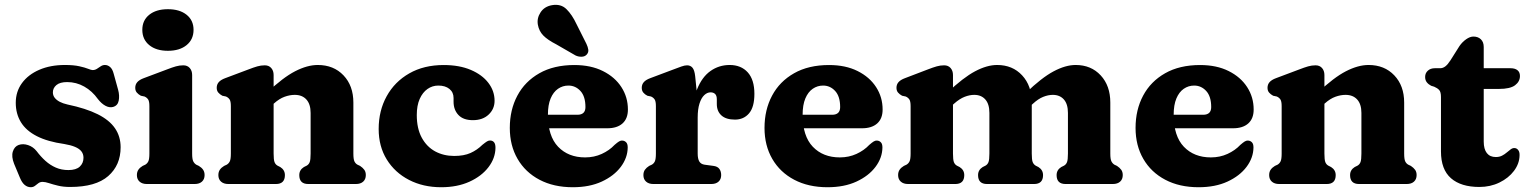

<svg xmlns="http://www.w3.org/2000/svg" viewBox="-20 -760 6318 793"><path d="M257.3 -421Q227.7 -421 213 -408.7Q198.4 -396.4 198.4 -378.6Q198.4 -365.9 205.9 -356.2Q213.5 -346.5 226.8 -339.5Q240.2 -332.6 258.3 -328.5Q334.9 -312.5 383.5 -288.2Q432.1 -263.9 455.1 -230Q478.2 -196.2 478.2 -151.8Q478.2 -77.8 426.9 -32.8Q375.6 12.2 269.6 12.2Q241.6 12.2 219.8 6.9Q198.1 1.7 182.3 -3.6Q166.6 -8.8 156 -8.8Q145.7 -8.8 138.5 -3.3Q131.3 2.2 124.2 7.7Q117.1 13.2 107 13.2Q93.4 13.2 82 3.8Q70.6 -5.5 62 -26.6L38.2 -83.6Q26.4 -113.5 33.1 -134.3Q39.7 -155.1 57.2 -161.4Q75.1 -167.6 96 -160.7Q116.9 -153.8 131.2 -135.8Q148.2 -113.2 167.7 -95.6Q187.2 -78 210.6 -67.8Q234 -57.6 262.4 -57.6Q294.3 -57.6 309.6 -71.9Q324.8 -86.3 324.8 -108.4Q324.8 -123.9 316.1 -135Q307.4 -146 289.7 -153.4Q272.1 -160.8 245.6 -165.2Q176.6 -174.9 132.3 -197.6Q87.9 -220.2 66.5 -255.1Q45.1 -289.9 45.1 -335.6Q45.1 -381.9 70.9 -417Q96.7 -452.1 142.4 -471.8Q188.1 -491.6 248 -491.6Q284.6 -491.6 307.8 -486.3Q331.1 -481.1 344.1 -475.8Q357.1 -470.6 362.6 -470.6Q372.4 -470.6 380.4 -475.8Q388.4 -481.1 396.2 -486.3Q404.1 -491.6 413.4 -491.6Q425.1 -491.6 434.9 -483.1Q444.7 -474.7 449.8 -454.6L468 -388.8Q474.4 -365 470.3 -344.2Q466.2 -323.5 446.6 -318.2Q431.7 -314.3 415.3 -323.2Q399 -332 384.4 -350.8Q360.9 -383.9 327.9 -402.5Q295 -421 257.3 -421Z M773.6 -450.2V-125.8Q773.6 -102.9 778.1 -93.8Q782.7 -84.7 790.6 -79.8L801.2 -74.8Q812.6 -68 818.8 -59Q825 -50 825 -36.8Q825 -19.6 814.1 -9.8Q803.3 0 784 0H586.4Q567.6 0 556.5 -9.8Q545.4 -19.6 545.4 -36.8Q545.4 -50 551.6 -59Q557.8 -68 569.2 -74.8L580 -79.8Q588.3 -84.7 592.7 -93.8Q597 -102.9 597 -125.8V-321.4Q597 -341.8 591.6 -349.6Q586.1 -357.4 576.8 -361.4L561.8 -364.6Q551.5 -370.2 545.1 -377.7Q538.6 -385.2 538.6 -397.4Q538.6 -411.2 547.1 -420.8Q555.5 -430.4 573.8 -437.2L669.6 -473.2Q691.5 -481.7 706.4 -485.9Q721.3 -490.2 737 -490.2Q754 -490.2 763.8 -479Q773.6 -467.8 773.6 -450.2ZM673.4 -550.2Q625 -550.2 596.4 -573.7Q567.8 -597.1 567.8 -636.8Q567.8 -676 596.4 -699Q625 -722 673.4 -722Q722.1 -722 750.7 -699Q779.4 -676 779.4 -636.8Q779.4 -597.1 750.7 -573.7Q722.1 -550.2 673.4 -550.2Z M1110.1 -450.2V-125.8Q1110.1 -100.5 1113.8 -90.6Q1117.6 -80.7 1126.3 -75.8L1137.7 -70Q1156.7 -58 1156.7 -36.8Q1156.7 0 1119.7 0H922.9Q904.1 0 893 -9.8Q881.9 -19.6 881.9 -36.8Q881.9 -50 888.1 -59Q894.3 -68 905.7 -74.8L916.5 -79.8Q924.8 -84.7 929.2 -93.8Q933.5 -102.9 933.5 -125.8V-321.4Q933.5 -341.8 928.1 -349.6Q922.6 -357.4 913.3 -361.4L898.3 -364.6Q888 -370.2 881.6 -377.7Q875.1 -385.2 875.1 -397.4Q875.1 -411.2 883.6 -420.8Q892 -430.4 910.3 -437.2L1006.1 -473.2Q1028 -481.7 1042.9 -485.9Q1057.8 -490.2 1073.5 -490.2Q1090.5 -490.2 1100.3 -479Q1110.1 -467.8 1110.1 -450.2ZM1092.5 -315.8 1058.7 -354.6 1083.1 -377.6Q1148.6 -439.8 1198.9 -465.7Q1249.3 -491.6 1292.4 -491.6Q1358.1 -491.6 1398.8 -448.7Q1439.5 -405.9 1439.5 -336.4V-125.8Q1439.5 -102.9 1443.8 -93.6Q1448.2 -84.3 1456.5 -79.8L1467.1 -74.8Q1478.5 -67.2 1484.7 -58.6Q1490.9 -50 1490.9 -36.8Q1490.9 -19.6 1480 -9.8Q1469.2 0 1449.9 0H1253.1Q1216.1 0 1216.1 -36.8Q1216.1 -58 1235.1 -70L1246.7 -75.8Q1255.4 -80.7 1259.2 -90.6Q1262.9 -100.5 1262.9 -125.8V-293.6Q1262.9 -329.8 1245.5 -349Q1228.1 -368.2 1197.2 -368.2Q1177.4 -368.2 1155.5 -360.4Q1133.7 -352.6 1111.5 -332.6Z M2022.7 -343.8Q2022.7 -309.9 1998.2 -286.8Q1973.8 -263.7 1933.1 -263.7Q1893.5 -263.7 1873.4 -285.1Q1853.3 -306.4 1853.3 -340.1V-355.4Q1853.3 -378.8 1836.2 -392.7Q1819.1 -406.6 1790.3 -406.6Q1765.8 -406.6 1745.6 -392.5Q1725.5 -378.4 1713.4 -351.3Q1701.4 -324.2 1701.4 -284.9Q1701.4 -229.4 1721.8 -191.6Q1742.3 -153.8 1777.2 -134.8Q1812.2 -115.9 1855.9 -115.9Q1896.1 -115.9 1923.3 -128.1Q1950.6 -140.3 1972.4 -161.9Q1984.8 -171.9 1991.5 -176Q1998.2 -180.1 2004.8 -179.7Q2015.2 -179.3 2020.8 -172Q2026.5 -164.8 2026.4 -149.3Q2025.9 -106.7 1997.4 -69.4Q1969 -32.2 1918.7 -9.4Q1868.4 13.3 1802.3 13.3Q1727.7 13.3 1669.2 -17Q1610.8 -47.2 1577.4 -101.3Q1544 -155.4 1544 -227.2Q1544 -302.9 1577.1 -362.7Q1610.1 -422.5 1670.4 -456.9Q1730.7 -491.4 1812.5 -491.4Q1877.4 -491.4 1924.5 -471.3Q1971.6 -451.2 1997.1 -417.7Q2022.7 -384.3 2022.7 -343.8Z M2573.4 -307.6Q2573.4 -270.2 2551.1 -250.2Q2528.8 -230.2 2488.2 -230.2H2196.4V-286H2364.8Q2398 -286 2398 -317.8Q2398 -361.8 2377.4 -384.2Q2356.8 -406.6 2327.6 -406.6Q2304 -406.6 2284.7 -393.3Q2265.4 -380 2254.2 -353.3Q2243 -326.6 2243 -285.8Q2243 -198 2285.1 -153.9Q2327.3 -109.9 2396.6 -109.9Q2434.1 -109.9 2465.4 -124.3Q2496.8 -138.7 2518.2 -161.5Q2530.1 -171.9 2537 -176Q2544 -180.1 2551 -179.3Q2559.4 -178.9 2566 -172.4Q2572.6 -166 2572.6 -150.9Q2572.1 -108.3 2544 -70.8Q2515.9 -33.4 2465.3 -10Q2414.8 13.3 2346.1 13.3Q2266.9 13.3 2208.3 -17.6Q2149.7 -48.4 2117.7 -103.7Q2085.6 -159 2085.6 -231.6Q2085.6 -306.5 2116.9 -365.1Q2148.1 -423.7 2207.8 -457.5Q2267.4 -491.4 2352.4 -491.4Q2420.4 -491.4 2470 -466.6Q2519.6 -441.9 2546.5 -400.2Q2573.4 -358.6 2573.4 -307.6ZM2361.5 -659.6 2402.1 -578.8Q2408.2 -566.1 2409.8 -554.7Q2411.4 -543.3 2402.7 -534Q2395 -526 2382.1 -525.7Q2369.3 -525.3 2357.2 -530.9L2277.2 -577Q2241.5 -595.3 2223.8 -613.5Q2206.2 -631.6 2201.5 -657.9Q2196.8 -684.9 2212.6 -708.9Q2228.4 -733 2259.5 -738.6Q2296.5 -745.1 2319.7 -722.1Q2343 -699.2 2361.5 -659.6Z M2838.9 -264Q2838.9 -341.1 2859.2 -391.6Q2879.5 -442.1 2914.5 -466.8Q2949.6 -491.6 2993.6 -491.6Q3040.8 -491.6 3068.3 -461.2Q3095.8 -430.8 3095.8 -372.4Q3095.8 -317.6 3073.7 -291.8Q3051.7 -266 3015.6 -266Q2978.6 -266 2959.6 -283.3Q2940.6 -300.5 2940.6 -330.2V-350Q2940.6 -365.1 2933.5 -371.9Q2926.5 -378.6 2914.9 -378.6Q2900.8 -378.6 2888.6 -367Q2876.4 -355.4 2869 -332.2Q2861.6 -308.9 2861.6 -274.4ZM2851.2 -445.4 2861.6 -342.8V-125.8Q2861.6 -104.5 2868.1 -93.3Q2874.7 -82.1 2889.8 -79.8L2926.8 -74.8Q2943.8 -72.6 2951.2 -62.3Q2958.6 -52 2958.6 -36.8Q2958.6 -19.6 2947.7 -9.8Q2936.9 0 2917.6 0H2678.4Q2659.6 0 2648.5 -9.8Q2637.4 -19.6 2637.4 -36.8Q2637.4 -50 2643.6 -58.8Q2649.8 -67.6 2661.2 -74.8L2672 -79.8Q2680.3 -84.3 2684.7 -93.6Q2689 -102.9 2689 -125.8V-321.4Q2689 -341.8 2683.6 -349.6Q2678.1 -357.4 2668.8 -361.4L2653.8 -364.6Q2643.5 -369.8 2637.1 -377.5Q2630.6 -385.2 2630.6 -397.4Q2630.6 -411.2 2639.1 -420.8Q2647.5 -430.4 2665.8 -437.2L2761.6 -473.2Q2780.7 -480.5 2794.2 -485.3Q2807.7 -490.2 2817.8 -490.2Q2831.6 -490.2 2840 -480.4Q2848.4 -470.6 2851.2 -445.4Z M3625.4 -307.6Q3625.4 -270.2 3603.1 -250.2Q3580.8 -230.2 3540.2 -230.2H3248.4V-286H3416.8Q3450 -286 3450 -317.8Q3450 -361.8 3429.4 -384.2Q3408.8 -406.6 3379.6 -406.6Q3356 -406.6 3336.7 -393.3Q3317.4 -380 3306.2 -353.3Q3295 -326.6 3295 -285.8Q3295 -198 3337.1 -153.9Q3379.3 -109.9 3448.6 -109.9Q3486.1 -109.9 3517.4 -124.3Q3548.8 -138.7 3570.2 -161.5Q3582.1 -171.9 3589 -176Q3596 -180.1 3603 -179.3Q3611.4 -178.9 3618 -172.4Q3624.6 -166 3624.6 -150.9Q3624.1 -108.3 3596 -70.8Q3567.9 -33.4 3517.3 -10Q3466.8 13.3 3398.1 13.3Q3318.9 13.3 3260.3 -17.6Q3201.7 -48.4 3169.7 -103.7Q3137.6 -159 3137.6 -231.6Q3137.6 -306.5 3168.9 -365.1Q3200.1 -423.7 3259.8 -457.5Q3319.4 -491.4 3404.4 -491.4Q3472.4 -491.4 3522 -466.6Q3571.6 -441.9 3598.5 -400.2Q3625.4 -358.6 3625.4 -307.6Z M3916 -450.2V-125.8Q3916 -100.5 3919.7 -90.6Q3923.5 -80.7 3932.2 -75.8L3943.6 -70Q3962.6 -58 3962.6 -36.8Q3962.6 0 3925.6 0H3730.4Q3711.6 0 3700.5 -9.8Q3689.4 -19.6 3689.4 -36.8Q3689.4 -50 3695.6 -59Q3701.8 -68 3713.2 -74.8L3724 -79.8Q3732.3 -84.7 3736.7 -93.8Q3741 -102.9 3741 -125.8V-321.4Q3741 -341.8 3735.6 -349.6Q3730.1 -357.4 3720.8 -361.4L3705.8 -364.6Q3695.5 -370.2 3689.1 -377.7Q3682.6 -385.2 3682.6 -397.4Q3682.6 -411.2 3691.1 -420.8Q3699.5 -430.4 3717.8 -437.2L3812 -473.2Q3833.9 -481.7 3848.8 -485.9Q3863.7 -490.2 3879.4 -490.2Q3896.4 -490.2 3906.2 -479Q3916 -467.8 3916 -450.2ZM3902.4 -315.8 3868.6 -354.6 3893 -377.6Q3958.1 -439.4 4007.2 -465.5Q4056.4 -491.6 4098.3 -491.6Q4162 -491.6 4201.7 -448.7Q4241.4 -405.9 4241.4 -336.4V-125.8Q4241.4 -100.5 4245.1 -90.8Q4248.9 -81.1 4257.6 -75.8L4269 -70Q4288 -58 4288 -36.8Q4288 0 4251 0H4056.6Q4019.6 0 4019.6 -36.8Q4019.6 -58 4038.6 -70L4050.2 -75.8Q4058.9 -80.7 4062.7 -90.6Q4066.4 -100.5 4066.4 -125.8V-293.6Q4066.4 -330.2 4049.6 -349.2Q4032.8 -368.2 4003.9 -368.2Q3984.9 -368.2 3964.2 -360.2Q3943.6 -352.2 3921.4 -332.6ZM4229.4 -316.4 4195.6 -355.6 4217.4 -376.6Q4282.3 -439.1 4331.5 -465.3Q4380.8 -491.6 4422.7 -491.6Q4486.4 -491.6 4526.1 -448.7Q4565.8 -405.9 4565.8 -336.4V-125.8Q4565.8 -102.9 4570.3 -93.8Q4574.9 -84.7 4582.8 -79.8L4593.4 -74.8Q4604.8 -67.2 4611 -58.6Q4617.2 -50 4617.2 -36.8Q4617.2 -19.6 4606.3 -9.8Q4595.5 0 4576.2 0H4381Q4344 0 4344 -36.8Q4344 -58 4363 -70L4374.6 -75.8Q4383.3 -80.7 4387.1 -90.6Q4390.8 -100.5 4390.8 -125.8V-293.6Q4390.8 -330.2 4374 -349.2Q4357.2 -368.2 4328.3 -368.2Q4309.3 -368.2 4288.5 -359.9Q4267.8 -351.6 4245.8 -331.2Z M5157.9 -307.6Q5157.9 -270.2 5135.6 -250.2Q5113.3 -230.2 5072.7 -230.2H4780.9V-286H4949.3Q4982.5 -286 4982.5 -317.8Q4982.5 -361.8 4961.9 -384.2Q4941.3 -406.6 4912.1 -406.6Q4888.5 -406.6 4869.2 -393.3Q4849.9 -380 4838.7 -353.3Q4827.5 -326.6 4827.5 -285.8Q4827.5 -198 4869.6 -153.9Q4911.8 -109.9 4981.1 -109.9Q5018.6 -109.9 5049.9 -124.3Q5081.3 -138.7 5102.7 -161.5Q5114.6 -171.9 5121.5 -176Q5128.5 -180.1 5135.5 -179.3Q5143.9 -178.9 5150.5 -172.4Q5157.1 -166 5157.1 -150.9Q5156.6 -108.3 5128.5 -70.8Q5100.4 -33.4 5049.8 -10Q4999.3 13.3 4930.6 13.3Q4851.4 13.3 4792.8 -17.6Q4734.2 -48.4 4702.2 -103.7Q4670.1 -159 4670.1 -231.6Q4670.1 -306.5 4701.4 -365.1Q4732.6 -423.7 4792.3 -457.5Q4851.9 -491.4 4936.9 -491.4Q5004.9 -491.4 5054.5 -466.6Q5104.1 -441.9 5131 -400.2Q5157.9 -358.6 5157.9 -307.6Z M5450.1 -450.2V-125.8Q5450.1 -100.5 5453.8 -90.6Q5457.6 -80.7 5466.3 -75.8L5477.7 -70Q5496.7 -58 5496.7 -36.8Q5496.7 0 5459.7 0H5262.9Q5244.1 0 5233 -9.8Q5221.9 -19.6 5221.9 -36.8Q5221.9 -50 5228.1 -59Q5234.3 -68 5245.7 -74.8L5256.5 -79.8Q5264.8 -84.7 5269.2 -93.8Q5273.5 -102.9 5273.5 -125.8V-321.4Q5273.5 -341.8 5268.1 -349.6Q5262.6 -357.4 5253.3 -361.4L5238.3 -364.6Q5228 -370.2 5221.6 -377.7Q5215.1 -385.2 5215.1 -397.4Q5215.1 -411.2 5223.6 -420.8Q5232 -430.4 5250.3 -437.2L5346.1 -473.2Q5368 -481.7 5382.9 -485.9Q5397.8 -490.2 5413.5 -490.2Q5430.5 -490.2 5440.3 -479Q5450.1 -467.8 5450.1 -450.2ZM5432.5 -315.8 5398.7 -354.6 5423.1 -377.6Q5488.6 -439.8 5538.9 -465.7Q5589.3 -491.6 5632.4 -491.6Q5698.1 -491.6 5738.8 -448.7Q5779.5 -405.9 5779.5 -336.4V-125.8Q5779.5 -102.9 5783.8 -93.6Q5788.2 -84.3 5796.5 -79.8L5807.1 -74.8Q5818.5 -67.2 5824.7 -58.6Q5830.9 -50 5830.9 -36.8Q5830.9 -19.6 5820 -9.8Q5809.2 0 5789.9 0H5593.1Q5556.1 0 5556.1 -36.8Q5556.1 -58 5575.1 -70L5586.7 -75.8Q5595.4 -80.7 5599.2 -90.6Q5602.9 -100.5 5602.9 -125.8V-293.6Q5602.9 -329.8 5585.5 -349Q5568.1 -368.2 5537.2 -368.2Q5517.4 -368.2 5495.5 -360.4Q5473.7 -352.6 5451.5 -332.6Z M5903.5 -401.9 5890.9 -405.8Q5879.6 -411.6 5872.9 -420.3Q5866.1 -428.9 5866.1 -442.3Q5866.1 -458 5877.3 -468.1Q5888.4 -478.2 5905.8 -478.2H5928.1Q5939.3 -478.2 5949.2 -485.6Q5959.1 -493.1 5970.4 -510.4L6007.9 -569.8Q6019.4 -586.5 6035.3 -597.7Q6051.3 -609 6065.5 -609Q6084.6 -609 6096.3 -597.7Q6108.1 -586.5 6108.1 -565.8V-175.4Q6108.1 -144.2 6120.9 -127.8Q6133.7 -111.4 6158.1 -111.4Q6172.7 -111.4 6183.8 -117.1Q6194.9 -122.8 6203.6 -130.5Q6212.4 -138.2 6220.2 -143.7Q6228 -149.2 6235.9 -148.4Q6244.7 -148 6250.7 -140Q6256.7 -132.1 6256.1 -118.4Q6255.6 -84.3 6233.1 -54.3Q6210.6 -24.4 6173 -6.1Q6135.4 12.2 6090.1 12.2Q6014.1 12.2 5972.8 -23.9Q5931.5 -60.1 5931.5 -134.6V-359.3Q5931.5 -380.3 5924 -388.4Q5916.4 -396.4 5903.5 -401.9ZM6042.9 -392.7V-478.2H6219.1Q6237.3 -478.2 6247.5 -470Q6257.7 -461.9 6257.7 -446.1Q6257.7 -423.2 6237.6 -408Q6217.5 -392.7 6170.9 -392.7Z"/></svg>

Font: Fraunces SuperSoft
Style: Regular
Weight: 900
Version: Version 1.000;[b76b70a41]